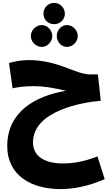

<svg xmlns="http://www.w3.org/2000/svg" viewBox="-20 -1035 773 1326"><path d="M354 -868C395 -868 428 -901 428 -940C428 -981 395 -1015 354 -1015C311 -1015 280 -981 280 -940C280 -901 311 -868 354 -868ZM269 -711C307 -711 341 -747 341 -787C341 -825 307 -862 269 -862C227 -862 193 -825 193 -787C193 -747 227 -711 269 -711ZM442 -711C483 -711 517 -747 517 -787C517 -825 483 -862 442 -862C402 -862 372 -825 372 -787C372 -747 402 -711 442 -711ZM398 271C484 271 594 251 703 202L653 45C571 78 491 94 413 94C332 94 208 70 208 -52C208 -270 550 -329 676 -339L656 -521H604C500 -521 384 -620 179 -620C129 -620 82 -611 42 -600L67 -425C103 -434 156 -440 209 -440C292 -440 374 -423 436 -408C220 -372 30 -261 30 -26C30 177 197 271 398 271Z"/></svg>

Font: Noto Sans Arabic UI Bk
Style: Regular
Weight: 900
Designer: Monotype Design Team, Nadine Chahine and Nizar Qandah
Foundry: Monotype Imaging Inc.
Version: Version 2.010